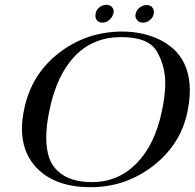

<svg xmlns="http://www.w3.org/2000/svg" viewBox="-20 -767 808 797"><path d="M421 -747Q436 -747 444 -738.5Q452 -730 452 -719Q452 -716 451 -712Q447 -696 434 -684.5Q421 -673 406 -673Q390 -673 383 -682Q376 -691 376 -701Q376 -706 377 -711Q380 -727 393 -737Q406 -747 421 -747ZM589 -746Q604 -746 611.5 -737Q619 -728 619 -717Q619 -713 618 -709Q615 -694 602 -683.5Q589 -673 574 -673Q558 -673 550 -682.5Q542 -692 542 -703Q542 -706 543 -710Q547 -726 560 -736Q573 -746 589 -746ZM81 -317Q111 -458 223 -546Q339 -636 488 -636Q521 -636 553.5 -630.5Q586 -625 615.5 -614Q645 -603 669 -587.5Q693 -572 712 -552Q768 -491 768 -392Q768 -349 757 -298Q728 -165 614 -77Q500 10 356 10Q201 10 124 -79Q71 -141 71 -233Q71 -272 81 -317ZM186 -313Q172 -248 172 -196Q172 -149 184 -112Q195 -80 222 -55Q271 -11 362 -11Q470 -11 546.5 -88.5Q623 -166 652 -306Q666 -371 666 -423Q666 -491 632 -552Q598 -613 483 -613Q368 -613 292.5 -536Q217 -459 186 -313Z"/></svg>

Font: New Athena Unicode
Style: Italic
Weight: 400
Designer: J. Rusten 1997; rev. by R. Hancock 2001, 2002, rev. by D. Mastronarde 2002-2019
Foundry: Society for Classical Studies (formerly American Philological Association)
Version: Version 5.008